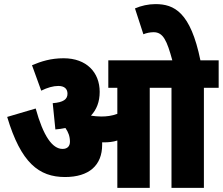

<svg xmlns="http://www.w3.org/2000/svg" viewBox="-20 -916 1086 936"><path d="M478 -210C478 -214 478 -218 478 -222C481 -222 484 -222 486 -222C508 -222 531 -224 552 -231V0H710V-488H816V0H974V-488H1046V-622H957C909 -857 829 -896 738 -896C703 -896 668 -888 638 -875L679 -749C693 -755 712 -759 729 -759C776 -759 794 -717 820 -622H508V-488H552V-361C525 -351 500 -348 473 -348C455 -348 439 -350 425 -352L424 -353C451 -382 466 -420 466 -468C466 -563 402 -632 290 -632C228 -632 181 -617 136 -598L181 -474C211 -489 240 -497 264 -497C294 -497 309 -483 309 -459C309 -432 289 -417 237 -413L250 -285C267 -286 283 -289 299 -292C313 -272 321 -251 321 -225C321 -205 310 -190 285 -190C235 -190 191 -253 154 -387L15 -346C82 -122 170 -53 297 -53C414 -53 478 -110 478 -210Z"/></svg>

Font: Noto Sans Devanagari UI Condensed Black
Style: Regular
Weight: 900
Width: 3
Designer: Jelle Bosma - Monotype Design Team
Foundry: Monotype Imaging Inc.
Version: Version 2.004